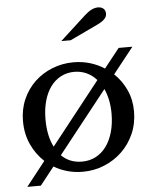

<svg xmlns="http://www.w3.org/2000/svg" viewBox="-58 -851 767 961"><g transform="rotate(-5 325.5 -371.0)"><path d="M324 -540Q367 -540 406 -528.5Q445 -517 479 -495L556 -592H625L522 -462Q560 -426 582.5 -377Q605 -328 605 -269Q605 -208 582.5 -157Q560 -106 521.5 -69Q483 -32 432 -11Q381 10 324 10Q284 10 247.5 0Q211 -10 179 -29L108 61H40L136 -61Q95 -99 71 -151.5Q47 -204 47 -269Q47 -328 69 -378Q91 -428 129 -464Q167 -500 217.5 -520Q268 -540 324 -540ZM324 -492Q287 -492 256.5 -476Q226 -460 204.5 -430.5Q183 -401 171.5 -359.5Q160 -318 160 -268Q160 -184 189 -128L436 -441Q415 -465 386.5 -478.5Q358 -492 324 -492ZM492 -268Q492 -338 467 -393L221 -82Q262 -41 324 -41Q362 -41 393 -57Q424 -73 446 -103Q468 -133 480 -175Q492 -217 492 -268ZM273 -651 403 -770Q439 -803 470 -803Q487 -803 497.5 -794Q508 -785 508 -768Q508 -752 494.5 -739.5Q481 -727 457 -716L320 -651Z"/></g></svg>

Font: Libre Baskerville
Style: Regular
Weight: 400
Designer: Pablo Impallari, Rodrigo Fuenzalida
Foundry: Pablo Impallari, Rodrigo Fuenzalida
Version: Version 1.000; ttfautohint (v0.93) -l 8 -r 50 -G 200 -x 14 -